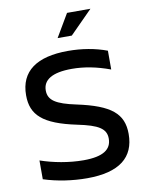

<svg xmlns="http://www.w3.org/2000/svg" viewBox="-96 -949 792 1026"><g transform="rotate(-10 300.0 -435.5)"><path d="M520 -541V-643C456 -667 384 -679 309 -679C140 -679 48 -615 48 -484C48 -377 108 -320 290 -282C402 -259 443 -234 443 -180C443 -122 399 -89 291 -89C212 -89 127 -105 58 -129V-27C132 -3 215 9 293 9C469 9 552 -59 552 -186C552 -296 488 -350 305 -389C196 -412 156 -438 156 -491C156 -548 205 -581 313 -581C379 -581 447 -568 520 -541ZM267 -756H344L467 -880H340Z"/></g></svg>

Font: LT Wave Mono Medium
Style: Regular
Weight: 500
Designer: Daniel Lyons
Version: Version 2.5 (Glyphs App)